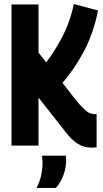

<svg xmlns="http://www.w3.org/2000/svg" viewBox="-20 -722 511 952"><path d="M434 10Q396 10 365 -9.5Q334 -29 304 -69L171 -238V0H37V-700H171V-461L209 -413Q247 -461 287 -536Q327 -611 346 -702L466 -670Q444 -559 397.5 -470.5Q351 -382 290 -311L349 -235Q377 -200 395 -183Q413 -166 425.5 -161Q438 -156 448 -156H459V8Q451 9 445.5 9.5Q440 10 434 10ZM161 210Q178 178 184.5 145.5Q191 113 191 83Q191 74 190 65.5Q189 57 188 50H307Q308 60 308 69Q308 110 294.5 146.5Q281 183 257 210Z"/></svg>

Font: Georama Condensed
Style: Bold
Weight: 700
Width: 3
Designer: Jean-Baptiste Levee
Foundry: Production Type
Version: Version 1.000